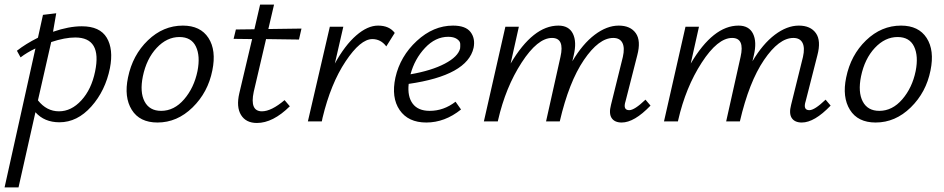

<svg xmlns="http://www.w3.org/2000/svg" viewBox="-44 -531 4132 840"><path d="M314 -416Q393 -416 423 -366Q453 -316 437 -233Q417 -134 355.5 -65Q294 4 216 4Q150 4 111 -40L37 289H-24L111 -319Q75 -302 46 -280L30 -309Q68 -339 122 -366L144 -466L202 -473L188 -392Q257 -416 314 -416ZM372 -218Q403 -367 285 -367Q240 -367 180 -347L122 -92Q160 -44 214 -44Q268 -44 312 -92Q356 -140 372 -218Z M645 5Q567 5 532.5 -50.5Q498 -106 516 -192Q536 -290 603 -354.5Q670 -419 756 -419Q833 -419 868 -365Q903 -311 885 -223Q866 -127 798.5 -61Q731 5 645 5ZM661 -46Q718 -46 761.5 -96.5Q805 -147 820 -220Q833 -286 813 -327.5Q793 -369 741 -369Q686 -369 641.5 -321.5Q597 -274 581 -197Q567 -128 588.5 -87Q610 -46 661 -46Z M1120 -360 1066 -129Q1048 -44 1102 -44Q1143 -44 1201 -93L1224 -66Q1150 7 1080 7Q1032 7 1010.5 -28Q989 -63 1003 -123L1059 -360L978 -361L988 -402L1069 -403L1094 -511H1155L1130 -404L1275 -406L1264 -358Z M1610 -419Q1659 -419 1683 -387L1646 -328Q1622 -360 1585 -360Q1533 -360 1468 -262.5Q1403 -165 1367 -15L1364 0H1303L1399 -414H1458L1421 -253Q1465 -333 1514.5 -376Q1564 -419 1610 -419Z M1938 -419Q1993 -419 2014.5 -391Q2036 -363 2028 -322Q2001 -201 1744 -164Q1738 -109 1761.5 -77.5Q1785 -46 1836 -46Q1897 -46 1949 -86L1973 -52Q1902 5 1821 5Q1742 5 1704.5 -49.5Q1667 -104 1686 -192Q1707 -285 1779.5 -352Q1852 -419 1938 -419ZM1969 -319Q1970 -328 1969.5 -339.5Q1969 -351 1955 -360.5Q1941 -370 1917 -370Q1861 -370 1815.5 -321.5Q1770 -273 1752 -206Q1844 -222 1902 -252.5Q1960 -283 1969 -319Z M2780 -95 2802 -69Q2731 5 2676 5Q2645 5 2632 -14.5Q2619 -34 2629 -72L2681 -282Q2690 -322 2679 -343.5Q2668 -365 2639 -365Q2576 -365 2510.5 -268.5Q2445 -172 2405 0H2345L2408 -282Q2427 -365 2371 -365Q2308 -365 2238 -257Q2168 -149 2135 -5L2134 0H2073L2167 -414H2226L2190 -253Q2288 -419 2399 -419Q2445 -419 2462.5 -383.5Q2480 -348 2466 -289L2460 -263Q2505 -339 2558 -379Q2611 -419 2663 -419Q2714 -419 2737.5 -386Q2761 -353 2744 -289L2693 -89Q2680 -49 2709 -49Q2732 -49 2780 -95Z M3568 -95 3590 -69Q3519 5 3464 5Q3433 5 3420 -14.5Q3407 -34 3417 -72L3469 -282Q3478 -322 3467 -343.5Q3456 -365 3427 -365Q3364 -365 3298.5 -268.5Q3233 -172 3193 0H3133L3196 -282Q3215 -365 3159 -365Q3096 -365 3026 -257Q2956 -149 2923 -5L2922 0H2861L2955 -414H3014L2978 -253Q3076 -419 3187 -419Q3233 -419 3250.5 -383.5Q3268 -348 3254 -289L3248 -263Q3293 -339 3346 -379Q3399 -419 3451 -419Q3502 -419 3525.5 -386Q3549 -353 3532 -289L3481 -89Q3468 -49 3497 -49Q3520 -49 3568 -95Z M3787 5Q3709 5 3674.5 -50.5Q3640 -106 3658 -192Q3678 -290 3745 -354.5Q3812 -419 3898 -419Q3975 -419 4010 -365Q4045 -311 4027 -223Q4008 -127 3940.5 -61Q3873 5 3787 5ZM3803 -46Q3860 -46 3903.5 -96.5Q3947 -147 3962 -220Q3975 -286 3955 -327.5Q3935 -369 3883 -369Q3828 -369 3783.5 -321.5Q3739 -274 3723 -197Q3709 -128 3730.5 -87Q3752 -46 3803 -46Z"/></svg>

Font: EauTestInfant
Style: Italic
Weight: 400
Italic angle: -12°
Designer: Christian Thalmann (Catharsis Fonts)
Version: Version 0.001;PS 000.001;hotconv 1.0.88;makeotf.lib2.5.64775